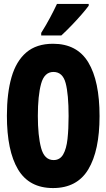

<svg xmlns="http://www.w3.org/2000/svg" viewBox="-20 -947 540 974"><path d="M249 7Q128 7 71.5 -87.5Q15 -182 15 -360Q15 -474 38.5 -555.5Q62 -637 113.5 -681Q165 -725 249 -725Q371 -725 428 -630.5Q485 -536 485 -358Q485 -183 428 -88Q371 7 249 7ZM252 -135Q284 -135 300.5 -163.5Q317 -192 322.5 -242.5Q328 -293 328 -358Q328 -469 313 -525.5Q298 -582 251 -582Q205 -582 188.5 -522Q172 -462 172 -359Q172 -258 188.5 -196.5Q205 -135 252 -135ZM189 -780Q214 -820 233.5 -856.5Q253 -893 269 -927H430V-918Q417 -900 393 -872.5Q369 -845 342 -817Q315 -789 291 -767H189Z"/></svg>

Font: Noto Sans Mono ExtraCondensed Black
Style: Regular
Weight: 900
Width: 2
Designer: Monotype Design Team
Foundry: Monotype Imaging Inc.
Version: Version 2.014